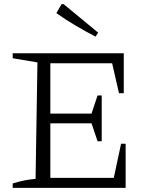

<svg xmlns="http://www.w3.org/2000/svg" viewBox="-20 -903 720 923"><path d="M562 -212H584V0H41V-21Q69 -30 96.5 -35.5Q124 -41 151 -43L160 -603L41 -623V-647H575V-455H552L519 -599H222V-357H420L449 -444H469V-224H449L420 -310H222V-48H527ZM439 -727Q391 -752 343.5 -780Q296 -808 251 -840L276 -883H286L452 -746Z"/></svg>

Font: Piazzolla SC Light
Style: Regular
Weight: 300
Designer: Juan Pablo del Peral
Foundry: Huerta Tipografica
Version: Version 1.330